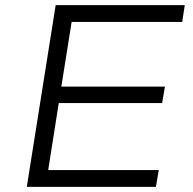

<svg xmlns="http://www.w3.org/2000/svg" viewBox="-20 -725 750 745"><path d="M84 0 196 -705H697L687 -640H258L218 -389H620L609 -325H208L167 -65H596L585 0Z"/></svg>

Font: Nunito Sans 7pt SemiExpanded Light
Style: Italic
Weight: 300
Width: 6
Italic angle: -9°
Designer: Vernon Adams
Foundry: Vernon Adams
Version: Version 3.101;gftools[0.9.27]